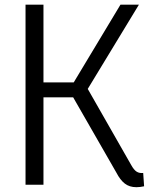

<svg xmlns="http://www.w3.org/2000/svg" viewBox="-20 -788 639 819"><path d="M594.7 6.6Q577.4 10.5 561.8 10.5Q532.2 10.5 512.3 -5Q492.4 -20.5 476.5 -51.5L285.1 -385L308.8 -372.8H148.5L165.4 -387.2V0H88.9V-768H165.4V-421.8L148.5 -436.6H308.9L288.8 -427.1L493.8 -768H572.5L339.6 -384.5L343.2 -428.2L539.5 -84.3Q551.4 -62.8 563.1 -55.6Q574.8 -48.4 590.8 -50.2Z"/></svg>

Font: Yaldevi ExtraLight
Style: Regular
Weight: 200
Designer: Sol Matas, Rajitha Manaperi, Kosala Senevirathne
Foundry: Mooniak
Version: Version 1.100